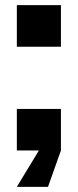

<svg xmlns="http://www.w3.org/2000/svg" viewBox="-20 -580 300 740"><path d="M44.9 -160.2H214.8V0L165 140.1H44.9L129.9 0H44.9ZM44.9 -399.9V-560.1H214.8V-399.9Z"/></svg>

Font: TASA Explorer
Style: Regular
Weight: 900
Designer: Weizhong Zhang
Foundry: Local Remote
Version: Version 1.000;Glyphs 3.1.2 (3151)